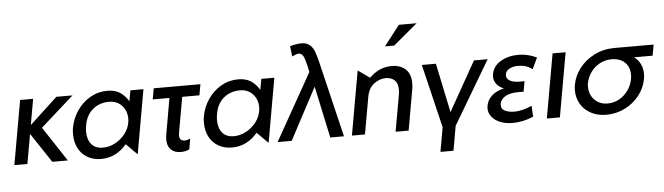

<svg xmlns="http://www.w3.org/2000/svg" viewBox="-56 -1048 5074 1467"><g transform="rotate(-5 2481.5 -314.5)"><path d="M204 -492H104L17 0H117L157 -227L308 0H427L252 -266L506 -492H382L169 -294Z M779 -419Q840 -419 877.5 -378.5Q915 -338 915 -278Q915 -264 912 -247Q904 -201 873 -161.5Q842 -122 797 -98Q752 -74 703 -74Q645 -74 615 -110.5Q585 -147 585 -207Q585 -228 590 -256Q603 -333 654.5 -376Q706 -419 779 -419ZM1050 -492H950L935 -409Q907 -456 868.5 -480Q830 -504 773 -504Q702 -504 641.5 -469Q581 -434 541 -375Q501 -316 488 -246Q484 -223 484 -195Q484 -136 507.5 -89.5Q531 -43 576 -16Q621 11 682 11Q741 11 790.5 -14Q840 -39 878 -85L963 0Z M1487 -492 1472 -408H1340L1292 -137Q1290 -121 1290 -115Q1290 -74 1330 -74Q1355 -74 1373 -86L1359 -3Q1326 11 1293 11Q1245 11 1217.5 -16Q1190 -43 1190 -92Q1190 -109 1193 -128L1242 -408H1114L1129 -492Z M1783 -419Q1844 -419 1881.5 -378.5Q1919 -338 1919 -278Q1919 -264 1916 -247Q1908 -201 1877 -161.5Q1846 -122 1801 -98Q1756 -74 1707 -74Q1649 -74 1619 -110.5Q1589 -147 1589 -207Q1589 -228 1594 -256Q1607 -333 1658.5 -376Q1710 -419 1783 -419ZM2054 -492H1954L1939 -409Q1911 -456 1872.5 -480Q1834 -504 1777 -504Q1706 -504 1645.5 -469Q1585 -434 1545 -375Q1505 -316 1492 -246Q1488 -223 1488 -195Q1488 -136 1511.5 -89.5Q1535 -43 1580 -16Q1625 11 1686 11Q1745 11 1794.5 -14Q1844 -39 1882 -85L1967 0Z M2036 0H2144L2355 -397L2440 0H2545L2403 -593Q2391 -640 2380 -668Q2369 -696 2345.5 -716Q2322 -736 2282 -736Q2248 -736 2195 -722L2204 -642Q2238 -659 2255 -659Q2285 -659 2299.5 -614Q2314 -569 2324 -513V-512Z M3100 -360Q3100 -431 3060 -467Q3020 -503 2954 -503Q2858 -503 2783 -428L2693 -492L2606 0H2706L2756 -282Q2768 -351 2811.5 -383Q2855 -415 2903 -415Q2942 -415 2968 -392Q2994 -369 2994 -319Q2994 -302 2991 -282L2941 0H3041L3096 -312Q3100 -335 3100 -360ZM2917 -657H2988L3173 -812H3037Z M3402 -5 3690 -491H3585L3372 -113L3293 -491H3185L3302 -3L3269 183H3369Z M3860 -74Q3919 -74 3993 -107L3998 -23Q3917 11 3838 11Q3787 11 3745.5 -5Q3704 -21 3680 -50.5Q3656 -80 3656 -117Q3656 -123 3658 -137Q3666 -182 3701.5 -213.5Q3737 -245 3794 -258Q3757 -273 3738 -298Q3719 -323 3719 -355Q3719 -361 3721 -375Q3732 -435 3790 -469.5Q3848 -504 3927 -504Q3998 -504 4067 -471L4026 -385Q3981 -420 3917 -420Q3874 -420 3846 -402.5Q3818 -385 3818 -355Q3818 -329 3844.5 -314Q3871 -299 3920 -299H3956L3942 -220H3902Q3831 -220 3795 -194.5Q3759 -169 3759 -133Q3759 -100 3789.5 -87Q3820 -74 3860 -74Z M4288 -492H4188L4101 0H4201Z M4870 -276Q4870 -258 4867 -238Q4855 -169 4810.5 -112Q4766 -55 4699.5 -22Q4633 11 4556 11Q4490 11 4439 -16.5Q4388 -44 4360.5 -91Q4333 -138 4333 -196Q4333 -219 4337 -239Q4349 -305 4393 -363Q4437 -421 4507.5 -456.5Q4578 -492 4664 -492H4963L4948 -408H4805Q4838 -385 4854 -350.5Q4870 -316 4870 -276ZM4767 -240Q4771 -259 4771 -279Q4771 -337 4734 -372.5Q4697 -408 4633 -408Q4584 -408 4542 -385.5Q4500 -363 4473 -325Q4446 -287 4437 -241Q4435 -232 4435 -213Q4435 -175 4452 -143.5Q4469 -112 4500.5 -93Q4532 -74 4572 -74Q4644 -74 4698 -121.5Q4752 -169 4767 -240Z"/></g></svg>

Font: Geom
Style: Italic
Weight: 400
Italic angle: -10°
Version: Version 1.102